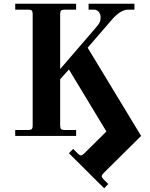

<svg xmlns="http://www.w3.org/2000/svg" viewBox="-20 -732 810 1034"><path d="M62 0V-32H132Q146 -32 151 -37Q156 -42 156 -56V-656Q156 -670 151 -675Q146 -680 132 -680H62V-712H390V-680H328Q314 -680 309 -675Q304 -670 304 -656V-360L497 -584Q511 -600 516.5 -611Q522 -622 522 -638Q522 -656 512 -668Q502 -680 486 -680H457V-712H704V-680H669Q648 -680 625.5 -665Q603 -650 586 -630L452 -475L740 0L538 200Q528 210 528 217Q528 224 538 234L563 259L541 282L351 93L374 70L399 95Q409 105 416 105Q422 105 433 95L553 -24L351 -358L304 -305V-56Q304 -42 309 -37Q314 -32 328 -32H390V0Z"/></svg>

Font: Old Standard TT
Style: Bold
Weight: 700
Designer: Alexey Kryukov <alexios@thessalonica.org.ru>
Version: Version 2.2